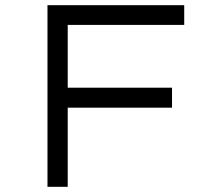

<svg xmlns="http://www.w3.org/2000/svg" viewBox="-20 -720 845 740"><path d="M163 0V-700H241V0ZM197 -305V-382H643V-305ZM204 -624V-700H690V-624Z"/></svg>

Font: Lexend Peta Light
Style: Regular
Weight: 300
Version: Version 1.007